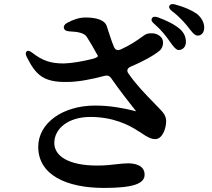

<svg xmlns="http://www.w3.org/2000/svg" viewBox="-20 -862 1040 944"><path d="M812 -662C831 -634 845 -617 858 -616C877 -616 894 -630 894 -656C894 -679 886 -700 865 -719C837 -743 799 -761 756 -777C741 -782 731 -780 727 -772C722 -764 726 -755 738 -745C776 -712 797 -683 812 -662ZM112 -581C156 -494 193 -457 310 -459C365 -459 435 -473 494 -489C508 -493 519 -489 527 -477C571 -414 618 -354 650 -314C650 -314 649 -315 648 -315C647 -315 642 -316 632 -319C590 -329 525 -343 448 -343C288 -343 168 -257 168 -140C168 -2 306 62 492 62C638 62 691 40 691 -3C691 -45 652 -59 609 -59C593 -59 576 -57 556 -55C531 -52 499 -48 458 -48C315 -48 247 -96 247 -159C247 -230 316 -287 424 -287C535 -287 613 -249 662 -216L674 -209C675 -208 677 -207 678 -206C681 -204 685 -202 695 -195C712 -185 726 -178 743 -178C779 -178 797 -231 797 -267C796 -292 785 -307 764 -328C754 -338 746 -346 737 -356C696 -398 649 -446 612 -500C601 -514 606 -527 622 -534C682 -559 738 -590 766 -614C784 -630 787 -664 772 -679C756 -696 735 -700 716 -698C704 -697 696 -694 687 -687C682 -684 677 -680 671 -676C653 -663 624 -642 574 -619C558 -612 546 -617 540 -632C527 -664 517 -696 505 -733C496 -763 455 -776 400 -776C369 -776 338 -765 309 -749C297 -742 292 -733 294 -724C296 -715 304 -709 319 -708C364 -706 395 -700 407 -680C421 -659 434 -636 449 -609L457 -595C458 -593 460 -590 461 -588C463 -583 454 -578 437 -573C386 -560 332 -551 294 -550C229 -550 190 -563 138 -603C126 -612 117 -615 111 -609C105 -603 105 -595 112 -581ZM826 -807C868 -775 886 -751 901 -734C902 -732 903 -731 904 -730C905 -729 906 -728 907 -726C909 -724 912 -720 919 -711C931 -696 941 -687 952 -687C970 -687 984 -701 984 -726C984 -751 972 -774 948 -794C922 -812 886 -828 841 -840C827 -844 818 -842 813 -834C809 -826 813 -817 826 -807Z"/></svg>

Font: 寒蝉锦书宋Pro Soft
Style: Regular
Weight: 700
Designer: 寒蝉锦书宋{Warren} 思源宋体{Ryoko NISHIZUKA 西塚涼子 (kana & ideographs); Frank Grießhammer (Latin, Greek & Cyrillic); Wenlong ZHANG 
Foundry: Adobe & ChillType
Version: Version 2.000;Glyphs 3.1.1 (3135)